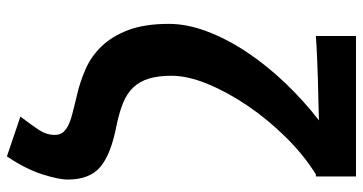

<svg xmlns="http://www.w3.org/2000/svg" viewBox="-267 -571 1049 555"><g transform="rotate(90 257.5 -293.5)"><path d="M317 172Q343 138 356.5 117Q370 96 370 73Q370 61 365 52.5Q360 44 347.5 36.5Q335 29 313 23Q291 17 257 9Q217 0 179.5 -16.5Q142 -33 113 -63.5Q84 -94 66.5 -141Q49 -188 49 -257Q49 -310 71 -368Q93 -426 131 -483Q169 -540 220 -593.5Q271 -647 328 -691Q309 -690 278 -689.5Q247 -689 212.5 -688Q178 -687 144 -685.5Q110 -684 84 -682V-798H490V-682H484Q429 -648 377.5 -596Q326 -544 286.5 -486Q247 -428 223 -370Q199 -312 199 -265Q199 -227 207 -200Q215 -173 232.5 -154.5Q250 -136 277 -125Q304 -114 342 -106Q426 -90 462.5 -59Q499 -28 499 35Q499 62 483.5 110Q468 158 432 211Z"/></g></svg>

Font: Kinto Sans
Style: Bold
Weight: 700
Designer: Authors: Ryoko NISHIZUKA  (kana & ideographs); Paul D. Hunt (Latin, Greek & Cyrillic); Wenlong ZHANG  (bopomofo); Sandol
Foundry: Adobe Systems Incorporated, ookami Inc.
Version: Version 0.001